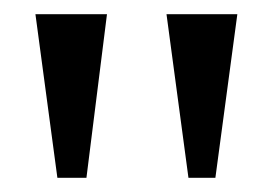

<svg xmlns="http://www.w3.org/2000/svg" viewBox="-20 -767 385 271"><path d="M131 -747 102 -516H61L30 -747ZM315 -747 284 -516H246L215 -747Z"/></svg>

Font: Tenor Sans
Style: Regular
Weight: 400
Designer: Denis Masharov
Foundry: Denis Masharov
Version: Version 1.1